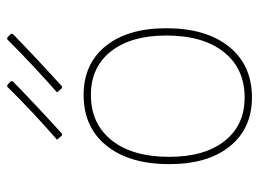

<svg xmlns="http://www.w3.org/2000/svg" viewBox="-112 -594 712 527"><g transform="rotate(-90 243.5 -331.0)"><path d="M253 -530Q329 -597 399 -667L404 -666L414 -656L413 -651Q342 -582 269 -516L264 -517ZM123 -530Q200 -597 269 -667L274 -666L284 -656L283 -651Q212 -582 139 -516L134 -517ZM246 -457Q331 -457 380 -396.5Q429 -336 429 -230Q429 -121 378.5 -58Q328 5 239 5Q154 5 105 -55.5Q56 -116 56 -222Q56 -331 106.5 -394Q157 -457 246 -457ZM246 -437Q167 -437 121.5 -380Q76 -323 76 -222Q76 -125 119.5 -70Q163 -15 239 -15Q318 -15 363.5 -72Q409 -129 409 -230Q409 -327 365.5 -382Q322 -437 246 -437Z"/></g></svg>

Font: Alegreya Sans SC Thin
Style: Regular
Weight: 100
Designer: Juan Pablo del Peral
Foundry: Huerta Tipografica
Version: Version 2.007